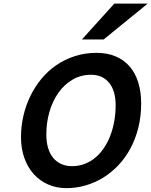

<svg xmlns="http://www.w3.org/2000/svg" viewBox="-20 -1003 817 1036"><path d="M741.7 -444.8Q741.7 -374.5 726.3 -313.5Q710.9 -252.4 683.6 -201.7Q656.2 -150.9 618.4 -111.1Q580.6 -71.3 535.9 -43.9Q491.2 -16.6 440.9 -2.2Q390.6 12.2 338.4 12.2Q284.7 12.2 239.7 -7.6Q194.8 -27.3 162.4 -63.2Q129.9 -99.1 111.6 -149.9Q93.3 -200.7 93.3 -263.2Q93.3 -320.8 106 -376.7Q118.7 -432.6 143.1 -483.2Q167.5 -533.7 202.6 -576.7Q237.8 -619.6 283.2 -650.9Q328.6 -682.1 383.3 -700Q438 -717.8 501 -717.8Q560.1 -717.8 605.2 -698.2Q650.4 -678.7 680.7 -643.1Q710.9 -607.4 726.3 -557.1Q741.7 -506.8 741.7 -444.8ZM368.2 -106.4Q405.3 -106.4 437.5 -118.9Q469.7 -131.3 495.8 -153.6Q522 -175.8 542.2 -206.5Q562.5 -237.3 576.2 -273.7Q589.8 -310.1 596.9 -351.1Q604 -392.1 604 -435.1Q604 -474.6 595 -505.1Q585.9 -535.6 568.6 -556.6Q551.3 -577.6 526.9 -588.6Q502.4 -599.6 471.7 -599.6Q416.5 -599.6 371.8 -573.5Q327.1 -547.4 295.7 -503.2Q264.2 -459 247.1 -400.6Q230 -342.3 230 -277.3Q230 -236.3 239.5 -204.6Q249 -172.9 267.1 -151.1Q285.2 -129.4 310.8 -117.9Q336.4 -106.4 368.2 -106.4ZM776.9 -983.4 539.1 -790H421.9L596.7 -983.4Z"/></svg>

Font: Andika New Basic
Style: Bold Italic
Weight: 700
Italic angle: -14°
Designer: Victor Gaultney, Annie Olsen, Pablo Ugerman
Foundry: SIL International
Version: Version 5.500